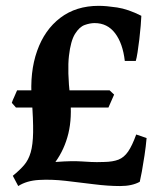

<svg xmlns="http://www.w3.org/2000/svg" viewBox="-20 -623 546 658"><path d="M464.4 -568.8Q463.9 -556.6 462.2 -534.7Q460.4 -512.7 457.5 -488.3Q454.6 -463.9 451.4 -443.6Q448.2 -423.3 445.3 -414.1H407.7Q400.9 -474.1 374.5 -509Q348.1 -543.9 304.2 -543.9Q288.6 -543.9 270.3 -537.4Q252 -530.8 237.1 -506.8Q222.2 -482.9 216.3 -431.6Q210.4 -380.4 220.2 -290.5Q227.5 -220.2 214.4 -165.8Q201.2 -111.3 169.9 -67.9Q203.1 -70.3 223.6 -70.6Q244.1 -70.8 259.5 -69.8Q274.9 -68.8 292.2 -67.9Q309.6 -66.9 336.4 -67.9Q366.7 -68.4 386 -75.9Q405.3 -83.5 419.2 -103.8Q433.1 -124 446.8 -162.1L482.4 -149.9Q480 -121.6 475.3 -90.6Q470.7 -59.6 466.1 -34.7Q461.4 -9.8 459 0Q432.6 14.6 391.6 14.6Q350.6 14.6 302.2 8.5Q253.9 2.4 205.1 -3.2Q156.2 -8.8 113.8 -6.3Q71.3 -3.9 42.5 14.6L23.9 -20.5Q47.4 -39.6 62.5 -57.1Q77.6 -74.7 85.2 -100.8Q92.8 -127 93.5 -169.7Q94.2 -212.4 88.9 -282.2Q81.5 -376 107.2 -448.5Q132.8 -521 186.8 -562Q240.7 -603 318.4 -603Q343.8 -603 381.3 -597.4Q418.9 -591.8 464.4 -568.8ZM351.6 -254.4H34.7L20.5 -270.5Q22.5 -277.8 29.1 -291.7Q35.6 -305.7 38.6 -313.5H355.5L371.1 -298.8Z"/></svg>

Font: Gentium Plus
Style: Bold
Weight: 700
Designer: Victor Gaultney, Annie Olsen, Iska Routamaa, Becca Hirsbrunner
Foundry: SIL International
Version: Version 6.101